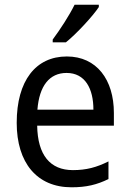

<svg xmlns="http://www.w3.org/2000/svg" viewBox="-20 -786 550 816"><path d="M400 -756V-766H297C275 -721 236 -661 204 -618V-606H260C305 -642 375 -718 400 -756ZM264 -546C132 -546 51 -443 51 -264C51 -94 137 10 284 10C347 10 392 -1 441 -25V-100C391 -75 347 -63 290 -63C193 -63 140 -127 138 -252H464V-306C464 -447 391 -546 264 -546ZM263 -476C342 -476 377 -409 377 -320H139C147 -421 190 -476 263 -476Z"/></svg>

Font: Noto Sans Lao SemiCondensed
Style: Regular
Weight: 400
Width: 4
Designer: Monotype Design Team
Foundry: Monotype Imaging Inc.
Version: Version 2.003